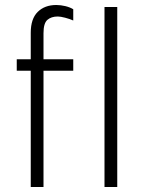

<svg xmlns="http://www.w3.org/2000/svg" viewBox="-20 -748 647 768"><path d="M273 -711V-666Q260 -672 241 -677Q222 -682 211 -682Q185 -682 169.5 -668.5Q154 -655 154 -615V-511H273V-465H154V0H103V-465H47V-511H103V-617Q103 -673 131 -700.5Q159 -728 205 -728Q223 -728 241.5 -723.5Q260 -719 273 -711ZM449 0H398V-720H449Z"/></svg>

Font: Chivo Thin
Style: Regular
Weight: 100
Designer: Hector Gatti
Foundry: Omnibus-Type
Version: Version 1.007